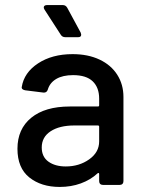

<svg xmlns="http://www.w3.org/2000/svg" viewBox="-20 -731 557 759"><path d="M468 -348V-15Q468 -8 464 -4Q460 0 453 0H387Q380 0 376 -4Q372 -8 372 -15V-43Q372 -46 370 -47Q368 -48 366 -46Q338 -20 299.5 -6Q261 8 216 8Q143 8 96 -29.5Q49 -67 49 -143Q49 -221 103.5 -265.5Q158 -310 256 -310H367Q372 -310 372 -315V-341Q372 -385 346.5 -409.5Q321 -434 269 -434Q228 -434 202.5 -419Q177 -404 169 -377Q165 -364 152 -365L80 -374Q73 -375 69 -378.5Q65 -382 66 -387Q75 -444 130.5 -480.5Q186 -517 267 -517Q328 -517 373.5 -495.5Q419 -474 443.5 -435.5Q468 -397 468 -348ZM372 -172V-230Q372 -235 367 -235H274Q215 -235 180 -212Q145 -189 145 -148Q145 -111 171.5 -92Q198 -73 240 -73Q293 -73 332.5 -101Q372 -129 372 -172ZM301 -594Q301 -584 289 -584H238Q226 -584 220 -594L156 -693Q153 -698 153 -702Q153 -706 156.5 -708.5Q160 -711 166 -711H228Q240 -711 246 -700L299 -602Z"/></svg>

Font: Barlow_Medium_SS
Style: Regular
Weight: 500
Designer: Jeremy Tribby
Foundry: Jeremy Tribby
Version: Version 1.101 August 23, 2024